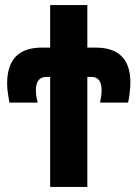

<svg xmlns="http://www.w3.org/2000/svg" viewBox="-20 -734 540 754"><path d="M177 0H323V-432H339Q379 -432 379 -380Q379 -364 376.5 -351.5Q374 -339 373 -331H483Q485 -338 488.5 -363Q492 -388 492 -410Q492 -547 356 -547H323V-714H177V-547H144Q8 -547 8 -406Q8 -384 12 -361Q16 -338 17 -331H128Q126 -339 123.5 -351.5Q121 -364 121 -379Q121 -432 162 -432H177Z"/></svg>

Font: Noto Sans Mono Condensed Extra
Style: Regular
Weight: 800
Width: 3
Designer: Monotype Design Team
Foundry: Monotype Imaging Inc.
Version: Version 1.900